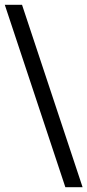

<svg xmlns="http://www.w3.org/2000/svg" viewBox="-27 -705 365 802"><path d="M318 77H246L-7 -685H65Z"/></svg>

Font: Bricolage Grotesque 72pt Light
Style: Regular
Weight: 300
Designer: Mathieu Triay
Foundry: Atelier Triay
Version: Version 1.001;gftools[0.9.33.dev8+g029e19f]